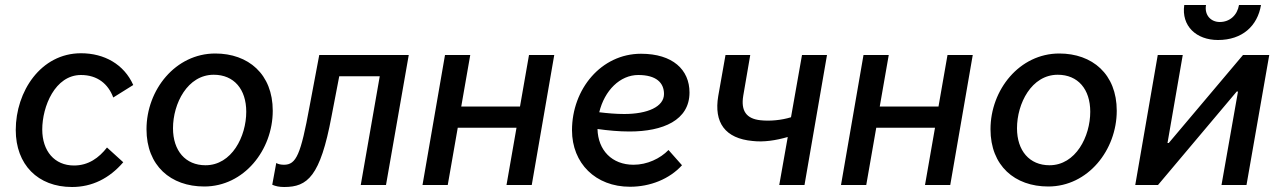

<svg xmlns="http://www.w3.org/2000/svg" viewBox="-20 -740 5124 768"><path d="M268 8C348 8 417 -26 473 -91L408 -150C376 -109 334 -78 276 -78C198 -78 149 -136 149 -222C149 -314 200 -440 304 -440C370 -440 413 -404 433 -350L513 -400C476 -483 397 -527 304 -527C143 -527 43 -374 43 -220C43 -82 131 8 268 8Z M797 6C956 6 1071 -140 1071 -297C1071 -444 973 -526 841 -526C682 -526 566 -381 566 -223C566 -77 663 6 797 6ZM802 -79C722 -79 672 -137 672 -227C672 -326 730 -441 835 -441C916 -441 965 -383 965 -293C965 -194 907 -79 802 -79Z M1117 8C1210 8 1261 -34 1306 -274L1337 -435H1499L1423 0H1524L1615 -520H1257L1218 -313C1183 -122 1165 -81 1116 -81C1105 -81 1093 -83 1085 -88L1069 -1C1083 5 1097 8 1117 8Z M2096 -520 2060 -314H1825L1861 -520H1760L1670 0H1771L1811 -229H2046L2006 0H2107L2197 -520Z M2500 7C2581 7 2658 -24 2708 -79L2654 -140C2621 -106 2569 -81 2514 -81C2428 -81 2372 -139 2370 -224C2413 -218 2456 -214 2498 -214C2632 -214 2738 -259 2738 -370C2738 -461 2671 -525 2544 -525C2385 -525 2268 -384 2268 -219C2268 -87 2362 7 2500 7ZM2377 -291C2398 -378 2460 -440 2533 -440C2605 -440 2636 -409 2636 -364C2636 -313 2570 -284 2477 -284C2444 -284 2410 -287 2377 -291Z M2991 -176C3035 -171 3082 -178 3131 -192L3097 0H3198L3288 -520H3188L3144 -271C3105 -259 3060 -255 3022 -259C2965 -265 2943 -297 2953 -357L2981 -520H2882L2853 -356C2835 -250 2880 -186 2991 -176Z M3770 -520 3734 -314H3499L3535 -520H3434L3344 0H3445L3485 -229H3720L3680 0H3781L3871 -520Z M4173 6C4332 6 4447 -140 4447 -297C4447 -444 4349 -526 4217 -526C4058 -526 3942 -381 3942 -223C3942 -77 4039 6 4173 6ZM4178 -79C4098 -79 4048 -137 4048 -227C4048 -326 4106 -441 4211 -441C4292 -441 4341 -383 4341 -293C4341 -194 4283 -79 4178 -79Z M4521 0H4612L4927 -374H4932L4866 0H4966L5057 -520H4952L4655 -168H4650L4711 -520H4611ZM4852 -580C4949 -580 5010 -636 5024 -720H4936C4929 -679 4899 -652 4859 -652C4824 -652 4797 -679 4804 -720H4717C4705 -636 4765 -580 4852 -580Z"/></svg>

Font: Fixel Text 20240404 Medium
Style: Italic
Weight: 500
Width: 4
Italic angle: -10°
Designer: AlfaBravo + MacPaw
Foundry: Kyrylo Tkachov, Marchela Mozhyna, Serhii Makarenko, Maria Weinstein, Zakhar Kryvoshyya
Version: Version 1.211;Glyphs 3.2 (3225)